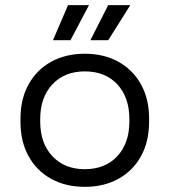

<svg xmlns="http://www.w3.org/2000/svg" viewBox="-20 -711 658 745"><path d="M309 14Q235 14 178.6 -17.1Q122.2 -48.2 90.9 -104.9Q59.5 -161.5 59.5 -237.8V-250.8Q59.5 -327 90.9 -383.6Q122.2 -440.2 178.6 -471.4Q235 -502.5 309 -502.5Q383 -502.5 439.4 -471.4Q495.8 -440.2 527.1 -383.6Q558.5 -327 558.5 -250.8V-237.8Q558.5 -161.5 527.1 -104.9Q495.8 -48.2 439.4 -17.1Q383 14 309 14ZM309 -54.5Q388 -54.5 435 -104.8Q482 -155 482 -240V-248.5Q482 -333.5 435.1 -383.8Q388.2 -434 309 -434Q230.8 -434 183.4 -383.8Q136 -333.5 136 -248.5V-240Q136 -155 183.4 -104.8Q230.8 -54.5 309 -54.5ZM400 -555H330.8L399.8 -691H485.5ZM253.5 -555H185.5L244 -691H325.2Z"/></svg>

Font: Space Grotesk Variable Light
Style: Regular
Weight: 300
Designer: Florian Karsten
Foundry: Florian Karsten
Version: Version 2.000